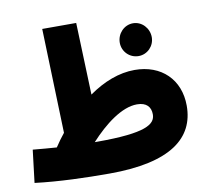

<svg xmlns="http://www.w3.org/2000/svg" viewBox="-83 -855 1061 963"><g transform="rotate(-10 447.0 -373.5)"><path d="M399 13C713 13 839 -92 839 -255C839 -389 748 -477 612 -477C533 -477 453 -446 378 -393L365 -760H192L209 -228C192 -207 176 -185 161 -162C126 -164 87 -168 40 -172L20 -6C141 9 277 13 399 13ZM645 -542C690 -542 726 -579 726 -624C726 -670 690 -709 645 -709C599 -709 563 -670 563 -624C563 -579 599 -542 645 -542ZM594 -305C643 -305 664 -279 664 -242C664 -191 613 -155 367 -155C362 -155 358 -155 353 -155C426 -235 516 -305 594 -305Z"/></g></svg>

Font: Noto Sans Arabic UI Bk
Style: Regular
Weight: 900
Designer: Monotype Design Team, Nadine Chahine and Nizar Qandah
Foundry: Monotype Imaging Inc.
Version: Version 2.010